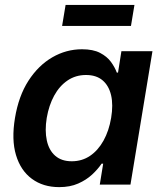

<svg xmlns="http://www.w3.org/2000/svg" viewBox="-20 -746 656 776"><path d="M219.2 10.3Q154.3 10.3 108.9 -23.2Q63.5 -56.6 44.7 -119.1Q25.9 -181.6 40.5 -269Q55.2 -357.9 95 -419.7Q134.8 -481.4 191.2 -514.2Q247.6 -546.9 311.5 -546.9Q356.4 -546.9 384.5 -532.2Q412.6 -517.6 428.5 -495.8Q444.3 -474.1 452.1 -452.6H457L470.7 -539.1H596.2L507.3 0H383.3L397 -84.5H390.6Q375.5 -62 352.1 -40.3Q328.6 -18.6 295.9 -4.2Q263.2 10.3 219.2 10.3ZM270 -94.2Q311.5 -94.2 344 -116.2Q376.5 -138.2 398.4 -177.7Q420.4 -217.3 429.2 -269.5Q438 -322.3 429 -361.1Q419.9 -399.9 394.5 -421.4Q369.1 -442.9 327.6 -442.9Q285.6 -442.9 252.9 -420.7Q220.2 -398.4 199 -359.6Q177.7 -320.8 168.9 -269.5Q160.6 -218.3 169.2 -178.5Q177.7 -138.7 203.1 -116.5Q228.5 -94.2 270 -94.2ZM523.4 -726.1 509.3 -641.1H231L245.1 -726.1Z"/></svg>

Font: Inter 18pt SemiBold
Style: Italic
Weight: 600
Italic angle: -9.3988°
Designer: Rasmus Andersson
Foundry: rsms
Version: Version 4.001;git-66647c0bb